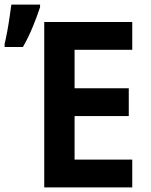

<svg xmlns="http://www.w3.org/2000/svg" viewBox="-69 -809 652 829"><path d="M-49 -620Q-44 -640 -38 -672Q-32 -704 -27.5 -736Q-23 -768 -20 -789H104V-778Q92 -741 73 -694.5Q54 -648 30 -606H-49ZM122 0V-714H502V-594H253V-428H487V-308H253V-120H502V0Z"/></svg>

Font: Noto Sans Mono SemiCondensed
Style: Bold
Weight: 700
Width: 4
Designer: Monotype Design Team
Foundry: Monotype Imaging Inc.
Version: Version 2.014